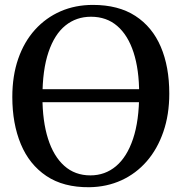

<svg xmlns="http://www.w3.org/2000/svg" viewBox="-20 -772 760 803"><path d="M353.5 11Q245.5 12 174 -36Q102.5 -84 67 -169.5Q31.5 -255 31.5 -366.5Q31.5 -455 56.2 -526.2Q81 -597.5 126.5 -647.8Q172 -698 233.5 -724.8Q295 -751.5 368.5 -751.5Q475 -751.5 546 -705.5Q617 -659.5 652.5 -576.2Q688 -493 688 -380.5Q688 -292.5 663.2 -220.8Q638.5 -149 593.8 -97.5Q549 -46 487.8 -18Q426.5 10 353.5 11ZM358 -38.5Q419.5 -38.5 465.2 -77Q511 -115.5 536.5 -191.5Q562 -267.5 562 -380Q562 -481 538.5 -553Q515 -625 470.2 -663.5Q425.5 -702 360.5 -702Q299 -702 253.5 -665.2Q208 -628.5 182.8 -554Q157.5 -479.5 157.5 -367Q157.5 -265.5 180.8 -192Q204 -118.5 248.8 -78.5Q293.5 -38.5 358 -38.5ZM649 -399V-344.5H72.5V-399Z"/></svg>

Font: Merriweather 36pt Medium
Style: Regular
Weight: 500
Version: Version 2.100